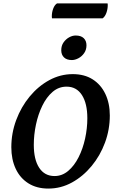

<svg xmlns="http://www.w3.org/2000/svg" viewBox="-20 -1087 674 1119"><path d="M262 12Q194 12 145.5 -18.5Q97 -49 71.5 -103.5Q46 -158 46 -229Q46 -311 74.5 -387.5Q103 -464 153 -524.5Q203 -585 267.5 -620Q332 -655 404 -655Q472 -655 520 -624.5Q568 -594 594 -539.5Q620 -485 620 -414Q620 -332 592 -256Q564 -180 514 -119.5Q464 -59 399.5 -23.5Q335 12 262 12ZM298 -61Q342 -61 377.5 -91Q413 -121 438 -170.5Q463 -220 476 -279.5Q489 -339 489 -398Q489 -484 457.5 -533Q426 -582 368 -582Q322 -582 286.5 -551.5Q251 -521 226.5 -470.5Q202 -420 189.5 -360.5Q177 -301 177 -243Q177 -157 208.5 -109Q240 -61 298 -61ZM399 -737Q369 -737 353 -752.5Q337 -768 337 -794Q337 -821 350.5 -840Q364 -859 383 -869.5Q402 -880 421 -880Q452 -880 468 -864.5Q484 -849 484 -823Q484 -797 470.5 -777.5Q457 -758 437 -747.5Q417 -737 399 -737ZM578 -980H283Q282 -983 282 -991Q282 -1015 290 -1036.5Q298 -1058 312 -1067H607Q607 -1066 607.5 -1063.5Q608 -1061 608 -1058Q608 -1034 600 -1012Q592 -990 578 -980Z"/></svg>

Font: Petrona
Style: Bold Italic
Weight: 700
Italic angle: -9°
Designer: Ringo R. Seeber
Foundry: Ringo R. Seeber
Version: Version 2.001; ttfautohint (v1.8.3)